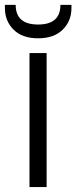

<svg xmlns="http://www.w3.org/2000/svg" viewBox="-40 -762 311 782"><path d="M80.1 0V-545.9H149.9V0ZM251 -729Q251 -676.3 215.3 -641.1Q179.7 -606 115.2 -606Q50.8 -606 15.4 -641.1Q-20 -676.3 -20 -729V-742.2H23.9Q23.9 -662.1 115.2 -662.1Q206.1 -662.1 206.1 -742.2H251Z"/></svg>

Font: SVN-Poppins Light
Style: Regular
Weight: 300
Designer: Ninad Kale (Devanagari), Jonny Pinhorn (Latin)
Foundry: Indian Type Foundry
Version: Version 3.002 2017